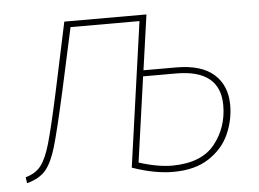

<svg xmlns="http://www.w3.org/2000/svg" viewBox="-43 -573 859 638"><g transform="rotate(-5 386.0 -254.5)"><path d="M718 -195Q718 -144 697 -97.5Q676 -51 629.5 -20.5Q583 10 510 10Q449 10 374 -16L442 -499H212L166 -288Q137 -158 122 -107Q107 -56 86 -31Q65 -6 23 5L20 -15Q53 -24 71 -46.5Q89 -69 103.5 -119Q118 -169 144 -289L193 -519H467L441 -335H549Q634 -335 676 -297.5Q718 -260 718 -195ZM695 -196Q695 -315 548 -315H438L398 -31Q460 -11 510 -11Q607 -12 651 -67Q695 -122 695 -196Z"/></g></svg>

Font: FiraGO Thin
Style: Italic
Weight: 100
Italic angle: -8°
Designer: bBox Type GmbH
Foundry: bBox Type GmbH
Version: Version 1.001